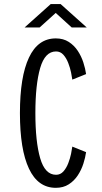

<svg xmlns="http://www.w3.org/2000/svg" viewBox="-20 -890 490 920"><path d="M247.5 10Q162 10 118.8 -81.8Q75.5 -173.5 75.5 -348Q75.5 -522.5 118.8 -614.2Q162 -706 247.5 -706Q283.5 -706 309.5 -689.2Q335.5 -672.5 352.8 -646.2Q370 -620 379.5 -590.2Q389 -560.5 392.5 -535L326.5 -508.5Q325 -520.5 320.5 -542.8Q316 -565 307 -588.2Q298 -611.5 283.8 -627.5Q269.5 -643.5 248.5 -643.5Q195.5 -643.5 172.5 -564Q149.5 -484.5 149.5 -348Q149.5 -211.5 172.5 -132Q195.5 -52.5 248.5 -52.5Q269.5 -52.5 283.8 -68.5Q298 -84.5 307 -107.8Q316 -131 320.5 -153.2Q325 -175.5 326.5 -187.5L392.5 -161Q389 -135.5 379.5 -105.8Q370 -76 352.8 -49.8Q335.5 -23.5 309.5 -6.8Q283.5 10 247.5 10ZM98 -758.5 223 -870.5H270.5L395.5 -758.5H323.5L247 -828L170 -758.5Z"/></svg>

Font: Trispace Condensed Light
Style: Regular
Weight: 300
Width: 3
Designer: Tyler Finck
Foundry: Etcetera Type Company
Version: Version 1.210; ttfautohint (v1.8.3)